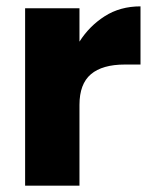

<svg xmlns="http://www.w3.org/2000/svg" viewBox="-20 -584 475 604"><path d="M230 0H59V-558H230V-453Q261 -502 309.5 -533Q358 -564 422 -564V-381H373Q302 -381 266 -350.5Q230 -320 230 -254Z"/></svg>

Font: Ulagadi Sans
Style: Bold
Weight: 700
Designer: Ninad Kale (Devanagari), Jonny Pinhorn (Latin)
Foundry: Indian Type Foundry
Version: Version 3.01;March 29, 2020;FontCreator 12.0.0.2522 64-bit; 